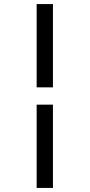

<svg xmlns="http://www.w3.org/2000/svg" viewBox="-20 -821 440 943"><path d="M240 102H160V-307H240ZM240 -392H160V-801H240Z"/></svg>

Font: Kaisei Opti Medium
Style: Regular
Weight: 500
Designer: Font-Kai, 金井和夫
Foundry: KAZUO KANAI
Version: Version 5.003